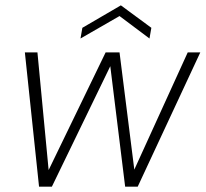

<svg xmlns="http://www.w3.org/2000/svg" viewBox="-20 -698 769 718"><path d="M126 0 73 -502H120L163 -50H156L375 -502H427L484 -50H476L682 -502H729L495 0H448L391 -462H398L174 0ZM281 -554 288 -594 432 -678 546 -594 539 -554 427 -638Z"/></svg>

Font: DM Sans 16pt ExtraLight
Style: Italic
Weight: 250
Italic angle: -10°
Version: Version 4.004;gftools[0.9.30]